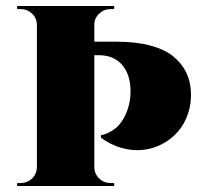

<svg xmlns="http://www.w3.org/2000/svg" viewBox="-20 -620 657 640"><path d="M294.4 -481H370.1Q434.6 -481 482.7 -467.8Q530.8 -454.6 558.6 -431.2Q586.4 -407.7 600.3 -379.4Q614.3 -351.1 616.2 -316.9Q618.7 -277.3 606.9 -241.9Q595.2 -206.5 573.2 -181.4Q551.3 -156.2 520.8 -140.1Q490.2 -124 456.5 -120.4Q422.9 -116.7 386 -126.7Q349.1 -136.7 316.4 -161.1V-169.4Q319.3 -169.9 324.2 -170.9Q329.1 -171.9 342.5 -178.2Q356 -184.6 367.7 -194.3Q379.4 -204.1 391.6 -224.6Q403.8 -245.1 410.2 -272Q416 -295.9 415 -324.2Q412.6 -376 385 -406Q357.4 -436 309.1 -436H294.4V-62.5Q294.9 -40 310.8 -24.9Q326.7 -9.8 349.6 -9.8H360.4L360.8 0H37.1V-9.8H47.9Q70.8 -9.8 86.7 -24.9Q102.5 -40 103 -62.5V-537.6Q102.5 -560.1 86.4 -575Q70.3 -589.8 47.9 -589.8H37.1V-600.1H360.8L360.4 -589.8H349.6Q327.1 -589.8 311 -575Q294.9 -560.1 294.4 -538.1Z"/></svg>

Font: Cinzel Black
Style: Regular
Weight: 900
Designer: Natanael Gama
Version: Version 1.001;PS 001.001;hotconv 1.0.56;makeotf.lib2.0.21325